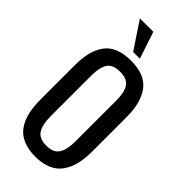

<svg xmlns="http://www.w3.org/2000/svg" viewBox="-343 -1187 1263 1263"><g transform="rotate(45 288.0 -556.0)"><path d="M131.8 -1121.1H256.8L319.3 -933.6H256.8ZM288.1 -883.8Q416 -883.8 472.7 -810.5Q529.3 -737.3 529.3 -598.6V-281.2Q529.3 -213.4 516.4 -161.4Q503.4 -109.4 475.6 -70.6Q447.8 -31.7 400.6 -11.5Q353.5 8.8 288.1 8.8Q222.2 8.8 175 -11.2Q127.9 -31.2 100.1 -69.8Q72.3 -108.4 59.6 -160.4Q46.9 -212.4 46.9 -281.2V-598.6Q46.9 -667.5 59.6 -718.8Q72.3 -770 100.1 -807.9Q127.9 -845.7 175 -864.7Q222.2 -883.8 288.1 -883.8ZM171.9 -629.9V-250Q171.9 -172.9 197 -133.3Q222.2 -93.8 288.1 -93.8Q354 -93.8 379.2 -133.3Q404.3 -172.9 404.3 -250V-629.9Q404.3 -706.1 379.4 -743.7Q354.5 -781.2 288.1 -781.2Q221.7 -781.2 196.8 -743.7Q171.9 -706.1 171.9 -629.9Z"/></g></svg>

Font: Oswald
Style: Stencbab
Weight: 400
Designer: Mathieu Le Lay
Foundry: Mathieu Le Lay
Version: Version 1.000